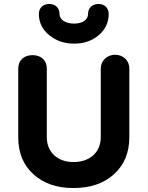

<svg xmlns="http://www.w3.org/2000/svg" viewBox="-20 -932 744 968"><path d="M176 -862C176 -819 193 -783 228 -755C263 -726 305 -712 354 -712C403 -712 444 -726 478 -755C511 -783 528 -819 528 -862C528 -893 506 -912 477 -912C446 -912 424 -893 424 -862C424 -833 397 -813 354 -813C309 -813 280 -833 280 -862C280 -893 258 -912 229 -912C198 -912 176 -893 176 -862ZM488 -240C488 -165 434 -115 350 -115C270 -115 216 -165 216 -240V-587C216 -628 187 -654 144 -654C101 -654 72 -628 72 -587V-240C72 -162 97 -100 148 -54C199 -7 266 16 350 16C435 16 504 -7 555 -54C606 -100 632 -162 632 -240V-587C632 -628 600 -656 560 -656C520 -656 488 -626 488 -587Z"/></svg>

Font: Dongle
Style: Bold
Weight: 700
Designer: Yanghee Ryu
Foundry: Yanghee Ryu
Version: Version 2.000